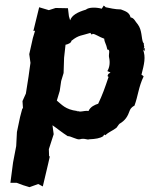

<svg xmlns="http://www.w3.org/2000/svg" viewBox="-20 -565 619 794"><path d="M270 -481 265 -498 261 -531 210 -532 182 -523 142 -535 118 -437 125 -438 116 -408 101 -341 106 -305 102 -277 98 -248 87 -178 73 -147 75 -118 72 -115 63 -81 50 -19 47 39 34 107 23 191H49L76 201L102 209L138 196L157 206L179 113L186 82L183 81L182 52L202 -10L197 -47C219 -32 232 -20 260 -2C272 -3 298 14 310 11C330 5 341 15 349 11C374 10 394 7 407 -2C411 -12 417 -7 415 -5C430 -20 446 -24 462 -37C471 -50 473 -52 474 -53C498 -67 508 -83 517 -109C518 -110 520 -120 536 -128C551 -168 553 -206 574 -249C569 -254 574 -250 565 -256C576 -299 584 -329 571 -361L577 -353C581 -369 578 -366 571 -365C581 -367 574 -378 575 -379C575 -383 575 -390 572 -388C564 -407 568 -440 550 -464C539 -476 535 -491 520 -493C515 -515 497 -519 480 -526C455 -526 433 -532 417 -535C412 -542 406 -540 411 -545C403 -531 401 -531 401 -529C379 -535 348 -536 335 -525C301 -515 277 -502 270 -481ZM299 -108 304 -104C294 -107 294 -106 299 -106C250 -112 235 -133 215 -149L227 -189L233 -230L243 -263L245 -326L251 -380C259 -381 276 -388 275 -396C306 -421 317 -417 354 -429C358 -419 362 -423 363 -425C374 -425 390 -412 411 -405C412 -389 419 -385 424 -360C438 -361 428 -340 431 -328C436 -306 433 -286 424 -271L437 -265C427 -258 429 -262 425 -252C425 -252 424 -249 429 -247C414 -202 403 -171 386 -136C373 -132 354 -124 346 -106C326 -109 311 -98 299 -108Z"/></svg>

Font: Asimov Print
Style: DIt
Weight: 250
Width: 0
Designer: Google
Version: Version 2.000980: 2014